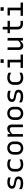

<svg xmlns="http://www.w3.org/2000/svg" viewBox="2888 -3702 825 6640"><g transform="rotate(-90 3300.0 -381.5)"><path d="M291 -77Q366 -77 397 -99Q428 -121 428 -157Q428 -176 420.5 -188.5Q413 -201 393 -211Q373 -221 335 -229L237 -249Q187 -259 156 -276Q125 -293 110 -319.5Q95 -346 95 -381Q95 -415 109.5 -444Q124 -473 152.5 -494.5Q181 -516 222.5 -528Q264 -540 319 -540Q364 -540 398.5 -534Q433 -528 454.5 -520.5Q476 -513 480 -507Q482 -506 482.5 -504.5Q483 -503 483 -502Q483 -501 483 -499V-426H468Q442 -437 419.5 -443Q397 -449 372 -452Q347 -455 314 -455Q272 -455 244 -446Q216 -437 201 -419.5Q186 -402 186 -379Q186 -362 193 -350Q200 -338 218.5 -329.5Q237 -321 271 -314L371 -294Q425 -284 457 -265Q489 -246 503.5 -218Q518 -190 518 -152Q518 -101 491 -65Q464 -29 412.5 -10.5Q361 8 288 8Q249 8 214.5 3.5Q180 -1 153.5 -8.5Q127 -16 109 -24.5Q91 -33 83 -41Q82 -43 81 -44.5Q80 -46 80 -48V-127H95Q116 -114 137.5 -104.5Q159 -95 182 -89Q205 -83 232 -80Q259 -77 291 -77Z M935 -543Q979 -543 1014 -535Q1049 -527 1072 -517.5Q1095 -508 1102 -500Q1106 -497 1106.5 -494.5Q1107 -492 1107 -489V-416H1092Q1057 -435 1021.5 -446Q986 -457 939 -457Q885 -457 849.5 -440.5Q814 -424 796.5 -389Q779 -354 779 -301V-226Q779 -189 789 -161Q799 -133 818 -114Q837 -95 866 -85Q895 -75 937 -75Q969 -75 995 -80Q1021 -85 1044.5 -94Q1068 -103 1092 -115H1107V-42Q1107 -40 1106.5 -38Q1106 -36 1104 -34Q1094 -23 1069.5 -13Q1045 -3 1009 4Q973 11 931 11Q874 11 828.5 -5.5Q783 -22 751 -52Q719 -82 702 -124.5Q685 -167 685 -219V-310Q685 -384 716.5 -436Q748 -488 804 -515.5Q860 -543 935 -543Z M1500 -543Q1551 -543 1593 -526.5Q1635 -510 1665.5 -481Q1696 -452 1712 -412Q1728 -372 1728 -324V-213Q1728 -147 1698.5 -96.5Q1669 -46 1617 -17.5Q1565 11 1500 11Q1449 11 1407 -5Q1365 -21 1334.5 -50.5Q1304 -80 1288 -120Q1272 -160 1272 -208V-319Q1272 -386 1301.5 -436Q1331 -486 1383 -514.5Q1435 -543 1500 -543ZM1505 -459Q1459 -459 1427.5 -440Q1396 -421 1379.5 -389Q1363 -357 1363 -316V-215Q1363 -182 1373.5 -155.5Q1384 -129 1402 -110Q1419 -93 1442.5 -83Q1466 -73 1495 -73Q1541 -73 1572.5 -92.5Q1604 -112 1620.5 -144Q1637 -176 1637 -216V-317Q1637 -352 1627.5 -379Q1618 -406 1599 -424Q1583 -441 1559 -450Q1535 -459 1505 -459Z M2314 0H2233Q2230 0 2227.5 -1.5Q2225 -3 2223.5 -5Q2222 -7 2222 -11V-375Q2222 -416 2202.5 -435.5Q2183 -455 2147 -455Q2126 -455 2104 -448.5Q2082 -442 2060 -429Q2038 -416 2015 -396Q2000 -382 1985 -365V0H1904Q1901 0 1899 -0.5Q1897 -1 1895.5 -2.5Q1894 -4 1893.5 -6Q1893 -8 1893 -11V-532H1974Q1978 -532 1980 -530.5Q1982 -529 1983.5 -527Q1985 -525 1985 -521V-443H2000Q2023 -473 2049.5 -495.5Q2076 -518 2107 -530.5Q2138 -543 2173 -543Q2207 -543 2233.5 -532Q2260 -521 2277.5 -501Q2295 -481 2304.5 -453.5Q2314 -426 2314 -393Z M2700 -543Q2751 -543 2793 -526.5Q2835 -510 2865.5 -481Q2896 -452 2912 -412Q2928 -372 2928 -324V-213Q2928 -147 2898.5 -96.5Q2869 -46 2817 -17.5Q2765 11 2700 11Q2649 11 2607 -5Q2565 -21 2534.5 -50.5Q2504 -80 2488 -120Q2472 -160 2472 -208V-319Q2472 -386 2501.5 -436Q2531 -486 2583 -514.5Q2635 -543 2700 -543ZM2705 -459Q2659 -459 2627.5 -440Q2596 -421 2579.5 -389Q2563 -357 2563 -316V-215Q2563 -182 2573.5 -155.5Q2584 -129 2602 -110Q2619 -93 2642.5 -83Q2666 -73 2695 -73Q2741 -73 2772.5 -92.5Q2804 -112 2820.5 -144Q2837 -176 2837 -216V-317Q2837 -352 2827.5 -379Q2818 -406 2799 -424Q2783 -441 2759 -450Q2735 -459 2705 -459Z M3291 -77Q3366 -77 3397 -99Q3428 -121 3428 -157Q3428 -176 3420.5 -188.5Q3413 -201 3393 -211Q3373 -221 3335 -229L3237 -249Q3187 -259 3156 -276Q3125 -293 3110 -319.5Q3095 -346 3095 -381Q3095 -415 3109.5 -444Q3124 -473 3152.5 -494.5Q3181 -516 3222.5 -528Q3264 -540 3319 -540Q3364 -540 3398.5 -534Q3433 -528 3454.5 -520.5Q3476 -513 3480 -507Q3482 -506 3482.5 -504.5Q3483 -503 3483 -502Q3483 -501 3483 -499V-426H3468Q3442 -437 3419.5 -443Q3397 -449 3372 -452Q3347 -455 3314 -455Q3272 -455 3244 -446Q3216 -437 3201 -419.5Q3186 -402 3186 -379Q3186 -362 3193 -350Q3200 -338 3218.5 -329.5Q3237 -321 3271 -314L3371 -294Q3425 -284 3457 -265Q3489 -246 3503.5 -218Q3518 -190 3518 -152Q3518 -101 3491 -65Q3464 -29 3412.5 -10.5Q3361 8 3288 8Q3249 8 3214.5 3.5Q3180 -1 3153.5 -8.5Q3127 -16 3109 -24.5Q3091 -33 3083 -41Q3082 -43 3081 -44.5Q3080 -46 3080 -48V-127H3095Q3116 -114 3137.5 -104.5Q3159 -95 3182 -89Q3205 -83 3232 -80Q3259 -77 3291 -77Z M3935 -543Q3979 -543 4014 -535Q4049 -527 4072 -517.5Q4095 -508 4102 -500Q4106 -497 4106.5 -494.5Q4107 -492 4107 -489V-416H4092Q4057 -435 4021.5 -446Q3986 -457 3939 -457Q3885 -457 3849.5 -440.5Q3814 -424 3796.5 -389Q3779 -354 3779 -301V-226Q3779 -189 3789 -161Q3799 -133 3818 -114Q3837 -95 3866 -85Q3895 -75 3937 -75Q3969 -75 3995 -80Q4021 -85 4044.5 -94Q4068 -103 4092 -115H4107V-42Q4107 -40 4106.5 -38Q4106 -36 4104 -34Q4094 -23 4069.5 -13Q4045 -3 4009 4Q3973 11 3931 11Q3874 11 3828.5 -5.5Q3783 -22 3751 -52Q3719 -82 3702 -124.5Q3685 -167 3685 -219V-310Q3685 -384 3716.5 -436Q3748 -488 3804 -515.5Q3860 -543 3935 -543Z M4272 -81H4463V-451H4297Q4294 -451 4291.5 -452.5Q4289 -454 4287.5 -456.5Q4286 -459 4286 -462V-532H4544Q4548 -532 4550 -530.5Q4552 -529 4553.5 -527Q4555 -525 4555 -521V-81H4723Q4727 -81 4729 -79.5Q4731 -78 4732.5 -76Q4734 -74 4734 -70V0H4283Q4280 0 4277.5 -1.5Q4275 -3 4273.5 -5Q4272 -7 4272 -11ZM4446 -774Q4460 -774 4474.5 -774Q4489 -774 4503.5 -774Q4518 -774 4532.5 -774Q4547 -774 4561 -774Q4566 -774 4569 -771Q4572 -768 4572 -763V-665Q4558 -665 4543.5 -665Q4529 -665 4514.5 -665Q4500 -665 4485.5 -665Q4471 -665 4457 -665Q4452 -665 4449 -668Q4446 -671 4446 -676Z M4973 -532Q4977 -532 4979 -530.5Q4981 -529 4982.5 -527Q4984 -525 4984 -521V-157Q4984 -119 5003.5 -99.5Q5023 -80 5056 -80Q5080 -80 5102 -86Q5124 -92 5145.5 -104.5Q5167 -117 5188 -137Q5203 -150 5217 -166V-532H5298Q5302 -532 5304 -530.5Q5306 -529 5307.5 -527Q5309 -525 5309 -521V0H5228Q5225 0 5222.5 -1.5Q5220 -3 5218.5 -5Q5217 -7 5217 -11V-89H5203Q5180 -59 5155 -36Q5130 -13 5100 -1Q5070 11 5033 11Q5000 11 4974 0Q4948 -11 4930 -31Q4912 -51 4902.5 -77.5Q4893 -104 4893 -136V-532Z M5472 -532H5601V-700H5682Q5686 -700 5688 -698.5Q5690 -697 5691.5 -695Q5693 -693 5693 -689V-532H5889Q5894 -532 5897 -529Q5900 -526 5900 -521V-451H5693V-207Q5693 -170 5699.5 -146Q5706 -122 5720 -107Q5734 -94 5755.5 -88Q5777 -82 5808 -82H5900V-47V-11Q5900 -6 5897.5 -3Q5895 0 5889 0H5802Q5758 0 5722 -10Q5686 -20 5658.5 -43Q5631 -66 5616 -104.5Q5601 -143 5601 -201V-451H5483Q5480 -451 5478 -451.5Q5476 -452 5474.5 -453.5Q5473 -455 5472.5 -457Q5472 -459 5472 -462Z M6072 -81H6263V-451H6097Q6094 -451 6091.5 -452.5Q6089 -454 6087.5 -456.5Q6086 -459 6086 -462V-532H6344Q6348 -532 6350 -530.5Q6352 -529 6353.5 -527Q6355 -525 6355 -521V-81H6523Q6527 -81 6529 -79.5Q6531 -78 6532.5 -76Q6534 -74 6534 -70V0H6083Q6080 0 6077.5 -1.5Q6075 -3 6073.5 -5Q6072 -7 6072 -11ZM6246 -774Q6260 -774 6274.5 -774Q6289 -774 6303.5 -774Q6318 -774 6332.5 -774Q6347 -774 6361 -774Q6366 -774 6369 -771Q6372 -768 6372 -763V-665Q6358 -665 6343.5 -665Q6329 -665 6314.5 -665Q6300 -665 6285.5 -665Q6271 -665 6257 -665Q6252 -665 6249 -668Q6246 -671 6246 -676Z"/></g></svg>

Font: Code D OnePiece
Style: Regular
Weight: 400
Version: Version 1.085; ttfautohint (v1.8.4.7-5d5b);Nerd Fonts 3.0.2